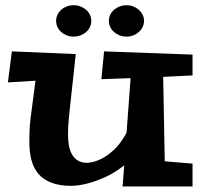

<svg xmlns="http://www.w3.org/2000/svg" viewBox="-20 -693 768 725"><path d="M707 11.2H442.9L449.2 -68.8Q412.1 -39.6 376.7 -23.9Q341.3 -8.3 313.5 -1Q280.8 7.8 251 8.8Q204.6 8.8 173.8 -3.2Q143.1 -15.1 124.8 -36.9Q106.4 -58.6 98.6 -89.1Q90.8 -119.6 90.8 -157.2Q90.8 -177.2 91.3 -192.4Q91.8 -207.5 93 -221.4Q94.2 -235.4 95.9 -250Q97.7 -264.6 100.3 -283.7Q103 -302.7 106.2 -327.9Q109.4 -353 113.8 -388.2L9.8 -381.8L24.9 -499L266.1 -488.8Q260.3 -434.6 255.9 -394.8Q251.5 -355 248.3 -325.7Q245.1 -296.4 242.9 -275.9Q240.7 -255.4 239.3 -239.5Q237.8 -223.6 237.3 -211.2Q236.8 -198.7 236.8 -185.1Q236.8 -163.1 240.2 -143.6Q243.7 -124 252.2 -109.4Q260.7 -94.7 274.7 -86.4Q288.6 -78.1 309.1 -78.1Q334.5 -79.6 360.8 -92.3Q383.3 -103 408.9 -126Q434.6 -148.9 458 -191.9L473.1 -397.9L362.8 -394L373 -499L707 -486.8V-408.2L596.2 -402.8L602.1 -84L707 -75.2ZM523.9 -614.3Q523.9 -602.1 518.6 -591.1Q513.2 -580.1 504.2 -572Q495.1 -564 483.2 -559.3Q471.2 -554.7 458 -554.7Q443.8 -554.7 431.9 -559.3Q419.9 -564 410.6 -572Q401.4 -580.1 396.2 -591.1Q391.1 -602.1 391.1 -614.3Q391.1 -626.5 396.2 -637.2Q401.4 -647.9 410.6 -656Q419.9 -664.1 431.9 -668.7Q443.8 -673.3 458 -673.3Q471.2 -673.3 483.2 -668.7Q495.1 -664.1 504.2 -656Q513.2 -647.9 518.6 -637.2Q523.9 -626.5 523.9 -614.3ZM324.7 -614.3Q324.7 -602.1 319.6 -591.1Q314.5 -580.1 305.2 -572Q295.9 -564 283.7 -559.3Q271.5 -554.7 257.8 -554.7Q244.1 -554.7 232.2 -559.3Q220.2 -564 211.2 -572Q202.1 -580.1 197 -591.1Q191.9 -602.1 191.9 -614.3Q191.9 -626.5 197 -637.2Q202.1 -647.9 211.2 -656Q220.2 -664.1 232.2 -668.7Q244.1 -673.3 257.8 -673.3Q271.5 -673.3 283.7 -668.7Q295.9 -664.1 305.2 -656Q314.5 -647.9 319.6 -637.2Q324.7 -626.5 324.7 -614.3Z"/></svg>

Font: Peralta
Style: Regular
Weight: 400
Designer: Astigmatic (AOETI)
Foundry: Astigmatic (AOETI)
Version: Version 1.000